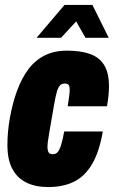

<svg xmlns="http://www.w3.org/2000/svg" viewBox="-20 -745 464 777"><path d="M175 12Q124 12 87 -6Q50 -24 30 -61.5Q10 -99 10 -158Q10 -185 12.5 -212.5Q15 -240 20 -268Q31 -329 49.5 -379Q68 -429 95 -465Q122 -501 160.5 -520.5Q199 -540 252 -540Q305 -540 343 -527Q381 -514 401 -482.5Q421 -451 421 -396Q421 -378 419 -358Q417 -338 413 -315H254Q258 -340 260 -356Q262 -372 262 -382Q262 -392 260 -397.5Q258 -403 253.5 -405Q249 -407 242 -407Q231 -407 223.5 -400Q216 -393 210.5 -375Q205 -357 199 -322Q187 -252 181 -218Q175 -184 173.5 -171Q172 -158 172 -152Q172 -140 174.5 -133Q177 -126 181.5 -123.5Q186 -121 193 -121Q205 -121 212.5 -128.5Q220 -136 226.5 -156Q233 -176 240 -213H396Q382 -131 353 -81.5Q324 -32 280 -10Q236 12 175 12ZM128 -592 241 -725H354L420 -592H326L274 -683H311L227 -592Z"/></svg>

Font: Archivo ExtraCondensed Black
Style: Italic
Weight: 900
Width: 2
Italic angle: -10°
Designer: Hector Gatti
Foundry: Omnibus-Type
Version: Version 2.001